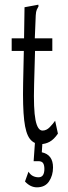

<svg xmlns="http://www.w3.org/2000/svg" viewBox="-20 -605 290 822"><path d="M154 12Q125 12 107.5 -11Q90 -34 83.5 -90.5Q77 -147 79 -248L82 -387H30V-441H83L85 -574L134 -583L144 -585L145 -578Q141 -571 137.5 -563.5Q134 -556 133 -539L129 -441H204V-387H130L126 -243Q123 -137 132 -91.5Q141 -46 162 -46Q179 -46 193 -60.5Q207 -75 216 -88L228 -33Q211 -8 192.5 2Q174 12 154 12ZM138 197Q110 197 87 172L102 130Q110 143 121 148.5Q132 154 145 154Q170 154 170 118Q170 102 164.5 93.5Q159 85 144 85H124L130 0H162L159 47Q207 57 207 112Q207 146 190 171.5Q173 197 138 197Z"/></svg>

Font: Inconsolata UltraCondensed
Style: Regular
Weight: 400
Width: 1
Monospace: yes
Designer: Raph Levien, Cyreal, Brenton Simpson
Foundry: Raph Levien, Cyreal, Google
Version: Version 3.001; ttfautohint (v1.8.2.53-6de2)